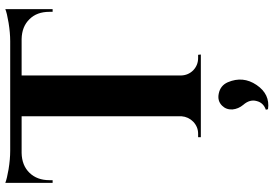

<svg xmlns="http://www.w3.org/2000/svg" viewBox="-170 -588 1007 706"><g transform="rotate(-90 333.0 -235.5)"><path d="M652 -545H642V-557Q642 -603 615 -630Q588 -658 542 -659H408V-72Q409 -46 427 -28Q446 -10 472 -10H484L485 0H181V-10H194Q219 -10 238 -28Q256 -46 258 -71V-659H123Q77 -658 50 -630Q23 -602 23 -557V-545H13V-719Q28 -713 63 -707Q100 -701 131 -701H534Q565 -701 602 -707Q638 -713 652 -719ZM282 239Q308 230 314 205Q321 180 300 156Q285 138 283 116Q282 93 297 78Q315 60 342 66Q371 72 383 99Q407 155 373 205Q339 255 284 247Z"/></g></svg>

Font: Cinzel Bold(RUS BY LYAJKA)
Style: Regular
Weight: 700
Designer: Natanael Gama
Version: Version 1.001;PS 001.001;hotconv 1.0.56;makeotf.lib2.0.21325